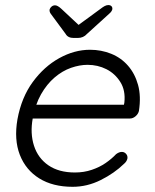

<svg xmlns="http://www.w3.org/2000/svg" viewBox="-20 -717 604 747"><path d="M262.7 9.8Q185.5 9.8 132.8 -22.9Q80.1 -55.7 57.1 -114.7Q34.2 -173.8 47.9 -252.9Q63.5 -337.9 107.4 -397.9Q151.4 -458 210.4 -490.7Q269.5 -523.4 330.1 -523.4Q374 -523.4 412.6 -507.8Q451.2 -492.2 478 -461.4Q504.9 -430.7 517.1 -386.7Q529.3 -342.8 520.5 -285.2Q517.6 -273.4 507.3 -264.6Q497.1 -255.9 485.4 -255.9H84L82 -309.6H475.6L460 -297.9L463.9 -318.4Q468.8 -365.2 448.2 -397.9Q427.7 -430.7 394 -447.8Q360.4 -464.8 320.3 -464.8Q290 -464.8 256.3 -453.1Q222.7 -441.4 192.4 -415.5Q162.1 -389.6 139.6 -350.1Q117.2 -310.5 107.4 -256.8Q96.7 -198.2 112.3 -149.9Q127.9 -101.6 168.5 -73.7Q209 -45.9 271.5 -45.9Q306.6 -45.9 336.9 -56.2Q367.2 -66.4 390.6 -82.5Q414.1 -98.6 431.6 -117.2Q443.4 -126 454.1 -126Q463.9 -126 470.7 -118.2Q477.5 -110.4 475.6 -99.6Q472.7 -87.9 461.9 -79.1Q424.8 -43 372.1 -16.6Q319.3 9.8 262.7 9.8ZM266.6 -569.3Q244.1 -569.3 235.4 -585L177.7 -663.1Q171.9 -670.9 172.9 -679.7Q174.8 -686.5 180.7 -691.4Q186.5 -696.3 194.3 -696.3Q204.1 -696.3 218.8 -682.6L291 -615.2L276.4 -613.3L371.1 -682.6Q379.9 -689.5 387.2 -693.4Q394.5 -697.3 401.4 -697.3Q409.2 -697.3 413.6 -692.9Q418 -688.5 417 -680.7Q416 -676.8 413.1 -672.4Q410.2 -668 404.3 -663.1L318.4 -585Q304.7 -569.3 282.2 -569.3Z"/></svg>

Font: Quicksand
Style: Italic
Weight: 400
Designer: Andrew Paglinawan
Foundry: Andrew Paglinawan
Version: Version 3.006